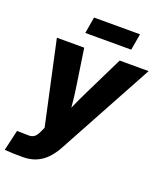

<svg xmlns="http://www.w3.org/2000/svg" viewBox="-179 -815 962 1128"><g transform="rotate(20 302.0 -251.0)"><path d="M-15.6 201.2 14.2 72.3 74.2 73.2Q94.7 75.2 108.4 70.6Q122.1 65.9 131.8 54Q141.6 42 149.4 22.9L160.2 -0.5L46.9 -522.5H217.8L254.4 -278.3Q261.7 -228.5 266.1 -178Q270.5 -127.4 275.4 -75.2H229.5Q251 -127.4 273.2 -178.2Q295.4 -229 319.8 -278.3L439.5 -522.5H620.6L298.8 69.3Q274.4 115.2 245.1 145.3Q215.8 175.3 179.2 190.2Q142.6 205.1 95.7 205.1Q67.4 205.1 38.6 204.1Q9.8 203.1 -15.6 201.2ZM499 -708.5 481.4 -606H194.3L211.4 -708.5Z"/></g></svg>

Font: Inter 28pt ExtraBold
Style: Italic
Weight: 800
Italic angle: -9.3988°
Designer: Rasmus Andersson
Foundry: rsms
Version: Version 4.001;git-66647c0bb